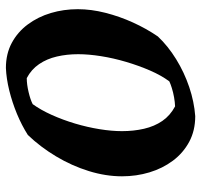

<svg xmlns="http://www.w3.org/2000/svg" viewBox="-36 -666 714 683"><g transform="rotate(-90 321.5 -325.0)"><path d="M249.3 12Q197.9 12 158.1 -9.4Q118.3 -30.8 90.9 -67.4Q63.5 -104.1 49.4 -150.7Q35.3 -197.4 35.3 -248.4Q35.3 -306.3 54 -366.7Q72.7 -427.1 106.3 -483.2Q139.9 -539.2 182.3 -583.4Q216.8 -605.3 257.5 -622.2Q298.2 -639 340.5 -649.5Q382.7 -659.9 420.6 -661.5Q471.1 -661.5 509.9 -640.6Q548.8 -619.7 575.7 -583.5Q602.6 -547.2 616.2 -501.6Q629.8 -455.9 629.8 -405.8Q629.8 -358.4 617 -307.9Q604.2 -257.4 582.5 -209.6Q560.8 -161.8 532.8 -120.9Q498.9 -84.9 451.9 -55.9Q404.9 -26.9 352.6 -9.3Q300.3 8.3 249.3 12ZM284.1 -59.7Q299 -60.2 316.5 -63.3Q334 -66.4 349.5 -71.3Q364.9 -76.1 373.2 -80.3Q394.4 -109 411.8 -149.1Q429.1 -189.1 442.4 -234.1Q455.7 -279.1 462.7 -323.2Q469.7 -367.3 469.7 -404.3Q469.7 -444.8 461.4 -480.3Q453.2 -515.8 434.4 -543.4Q415.6 -571.1 384.7 -587.3Q362.1 -587.3 334.9 -580.8Q307.8 -574.4 292 -566.2Q271.3 -537.5 253.7 -498.4Q236.1 -459.3 223 -415.5Q210 -371.7 203 -328.5Q196 -285.4 196 -248.5Q196 -207 204.5 -170Q213 -133.1 232.3 -105Q251.7 -76.9 284.1 -59.7Z"/></g></svg>

Font: Labrada
Style: Italic
Weight: 400
Italic angle: -7°
Designer: Mercedes Jáuregui
Foundry: Omnibus-Type Team
Version: Version 1.000